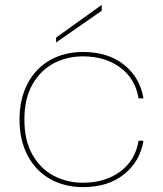

<svg xmlns="http://www.w3.org/2000/svg" viewBox="-20 -760 668 787"><path d="M60 -270Q60 -355 93.5 -418Q127 -481 186 -514Q245 -547 320 -547Q423 -547 488.5 -494.5Q554 -442 568 -357H548Q535 -437 473 -483Q411 -529 320 -529Q255 -529 200.5 -500.5Q146 -472 113 -414Q80 -356 80 -270Q80 -184 113 -126Q146 -68 200.5 -39.5Q255 -11 320 -11Q411 -11 473 -57Q535 -103 548 -183H568Q554 -98 488.5 -45.5Q423 7 320 7Q245 7 186 -26Q127 -59 93.5 -122Q60 -185 60 -270ZM397 -716 210 -586V-606L397 -740Z"/></svg>

Font: Fz Poppins Thin
Style: Regular
Weight: 100
Designer: Ninad Kale (Devanagari), Jonny Pinhorn (Latin)
Foundry: Indian Type Foundry
Version: Vit hóa bi Vntype.Com & FontZin.Com